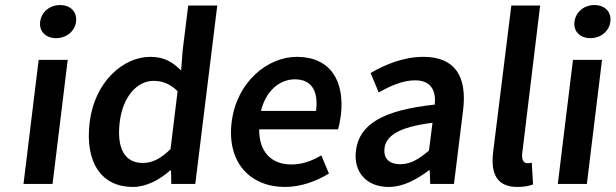

<svg xmlns="http://www.w3.org/2000/svg" viewBox="-20 -728 2437 760"><path d="M202 -577C243 -577 276 -604 281 -642C286 -681 259 -708 218 -708C177 -708 144 -681 139 -642C134 -604 161 -577 202 -577ZM73 0H188L248 -491H133Z M335 -245C315 -83 383 12 506 12C559 12 613 -17 653 -53H657L658 0H753L840 -706H725L703 -528L697 -449C663 -482 631 -503 575 -503C468 -503 355 -405 335 -245ZM454 -246C467 -349 525 -408 588 -408C621 -408 653 -397 683 -367L655 -138C617 -100 583 -83 545 -83C474 -83 441 -140 454 -246Z M897 -245C877 -83 972 12 1108 12C1170 12 1231 -10 1282 -41L1252 -113C1213 -90 1175 -77 1133 -77C1054 -77 1005 -127 1006 -216H1318C1322 -228 1326 -248 1329 -270C1346 -407 1288 -503 1155 -503C1040 -503 917 -405 897 -245ZM1013 -289C1033 -371 1089 -414 1147 -414C1214 -414 1241 -367 1231 -289Z M1389 -132C1378 -46 1432 12 1518 12C1576 12 1629 -17 1678 -54H1681L1683 0H1777L1813 -291C1830 -428 1779 -503 1656 -503C1578 -503 1505 -473 1447 -439L1479 -362C1525 -388 1574 -410 1623 -410C1689 -410 1706 -366 1701 -314C1497 -292 1402 -237 1389 -132ZM1502 -141C1508 -190 1557 -225 1692 -242L1678 -132C1638 -98 1605 -78 1565 -78C1524 -78 1497 -97 1502 -141Z M1932 -126C1922 -41 1946 12 2028 12C2055 12 2075 8 2090 2L2085 -84C2076 -82 2072 -82 2067 -82C2055 -82 2044 -92 2047 -120L2118 -706H2004Z M2317 -577C2358 -577 2391 -604 2396 -642C2401 -681 2374 -708 2333 -708C2292 -708 2259 -681 2254 -642C2249 -604 2276 -577 2317 -577ZM2188 0H2303L2363 -491H2248Z"/></svg>

Font: Falling Sky
Style: Obl
Weight: 400
Designer: Paul D. Hunt
Foundry: Adobe Systems Incorporated
Version: Version 1.02